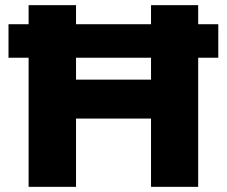

<svg xmlns="http://www.w3.org/2000/svg" viewBox="-20 -725 881 745"><path d="M91 0V-501H13V-631H91V-705H275V-631H566V-705H749V-631H827V-501H749V0H566V-265H275V0ZM275 -416H566V-501H275Z"/></svg>

Font: Nunito Sans 12pt ExtraLight 12pt Black
Style: Regular
Weight: 900
Version: Version 3.101;gftools[0.9.27]